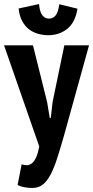

<svg xmlns="http://www.w3.org/2000/svg" viewBox="-30 -724 460 949"><path d="M203 -219 216 -141H221L230 -220L288 -500H410L285 -49Q268 10 253 57Q238 104 221 137Q204 170 182.5 187.5Q161 205 131 205Q110 205 90.5 201.5Q71 198 57 190L77 88Q90 93 103.5 92.5Q117 92 128.5 82.5Q140 73 149 53Q158 33 164 0L-10 -500H133ZM163 -704Q166 -666 179 -649Q192 -632 212 -632Q233 -632 245.5 -648.5Q258 -665 263 -703L353 -681Q342 -613 302.5 -581.5Q263 -550 209 -550Q183 -550 158 -557Q133 -564 113 -579.5Q93 -595 79.5 -620Q66 -645 62 -682Z"/></svg>

Font: PT Sans Narrow
Style: Bold
Weight: 700
Width: 3
Designer: A.Korolkova, O.Umpeleva, V.Yefimov
Foundry: ParaType Ltd
Version: Version 2.003W OFL